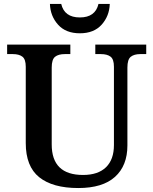

<svg xmlns="http://www.w3.org/2000/svg" viewBox="-20 -939 773 969"><path d="M110 -217V-602Q110 -640 93 -653Q76 -666 45 -666H16V-714H335V-666H307Q275 -666 258 -652.5Q241 -639 241 -598V-210Q241 -56 399 -56Q475 -56 515 -95Q555 -134 555 -207V-602Q555 -640 538 -653Q521 -666 489 -666H461V-714H718V-666H688Q657 -666 640 -652.5Q623 -639 623 -598V-205Q623 -103 560.5 -46.5Q498 10 375 10Q246 10 178 -44.5Q110 -99 110 -217ZM232 -919H289Q305 -851 383 -851Q461 -851 477 -919H534Q532 -858 493 -814.5Q454 -771 383 -771Q312 -771 273 -814.5Q234 -858 232 -919Z"/></svg>

Font: Noto Serif SemiBold
Style: Regular
Weight: 600
Designer: Monotype Design Team
Foundry: Monotype Imaging Inc.
Version: Version 1.001